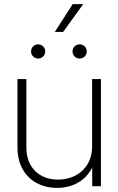

<svg xmlns="http://www.w3.org/2000/svg" viewBox="-20 -896 570 924"><path d="M254.4 8.3C326.7 8.3 391.1 -23.9 423.8 -90.3V0H465.8V-515.6H423.3V-190.9C423.3 -92.8 352.1 -31.7 259.3 -31.7C167.5 -31.7 106.9 -90.8 106.9 -187V-515.6H64V-185.1C64 -64.5 145 8.3 254.4 8.3ZM363.3 -614.3C382.3 -614.3 397.5 -629.4 397.5 -648.4C397.5 -667.5 382.3 -682.6 363.3 -682.6C344.2 -682.6 329.1 -667.5 329.1 -648.4C329.1 -629.4 344.2 -614.3 363.3 -614.3ZM163.6 -614.3C182.6 -614.3 197.8 -629.4 197.8 -648.4C197.8 -667.5 182.6 -682.6 163.6 -682.6C145 -682.6 129.4 -667.5 129.4 -648.4C129.4 -629.4 145 -614.3 163.6 -614.3ZM243.7 -742.2H283.7L380.4 -876H329.6Z"/></svg>

Font: Raveo Display Display ExLight
Style: Regular
Weight: 200
Designer: Jakub Foglar, Rasmus Andersson (Inter)
Foundry: Jakubfoglar.com
Version: Version 1.100;Glyphs 3.2.3 (3260)